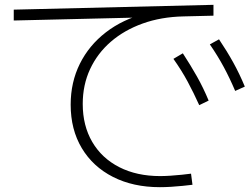

<svg xmlns="http://www.w3.org/2000/svg" viewBox="-20 -741 1040 796"><path d="M643 35Q532 35 448.5 -7.5Q365 -50 319 -127Q273 -204 273 -307Q273 -400 311 -476.5Q349 -553 419 -607Q489 -661 583 -685V-669L37 -656V-701L865 -721V-676L741 -673Q648 -671 571.5 -643.5Q495 -616 439.5 -568Q384 -520 353.5 -454.5Q323 -389 323 -310Q323 -220 362.5 -152.5Q402 -85 474.5 -48Q547 -11 644 -11Q662 -11 686 -12.5Q710 -14 733.5 -16.5Q757 -19 772 -21L778 25Q762 27 738 29.5Q714 32 689 33.5Q664 35 643 35ZM806 -305Q783 -356 758 -402.5Q733 -449 699 -497L738 -520Q770 -471 796.5 -424Q823 -377 845 -324ZM955 -364Q933 -416 908 -462.5Q883 -509 850 -557L888 -578Q921 -529 947 -482Q973 -435 995 -382Z"/></svg>

Font: M PLUS 1 Light
Style: Regular
Weight: 300
Designer: Coji Morishita
Foundry: UNDERFOREST DESIGN
Version: Version 1.001